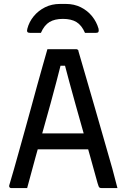

<svg xmlns="http://www.w3.org/2000/svg" viewBox="-20 -956 640 976"><path d="M141 -278H362Q374 -278 385.5 -278Q397 -278 408 -278L436 -288L455 -197H151Q148 -197 145.5 -198.5Q143 -200 141.5 -202.5Q140 -205 140 -208ZM118 0Q98 0 78 0Q58 0 37 0Q33 0 30.5 -2Q28 -4 27 -7Q26 -10 27 -14Q38 -50 51 -96Q64 -142 78.5 -194Q93 -246 108.5 -301.5Q124 -357 139 -412Q154 -467 168.5 -520Q183 -573 196.5 -620Q210 -667 221 -706Q261 -706 298.5 -706Q336 -706 367 -706Q371 -706 373.5 -704.5Q376 -703 377.5 -701Q379 -699 379 -695Q399 -626 420 -554Q441 -482 462.5 -407.5Q484 -333 506 -256Q528 -179 551 -99Q557 -74 564 -49.5Q571 -25 577 0Q556 0 535.5 0Q515 0 497 0Q491 0 487.5 -1.5Q484 -3 481.5 -8.5Q479 -14 476 -25Q458 -90 439 -158.5Q420 -227 401 -293.5Q382 -360 364.5 -423Q347 -486 332 -541Q317 -596 306 -639L329 -622H269L292 -639Q281 -595 267.5 -543.5Q254 -492 237.5 -431.5Q221 -371 201.5 -302.5Q182 -234 161 -158.5Q140 -83 118 0ZM188 -789Q174 -789 160 -789Q146 -789 132 -789Q122 -789 119 -794Q116 -799 119 -810Q128 -845 151.5 -873.5Q175 -902 209 -919Q243 -936 285 -936H315Q357 -936 391 -919Q425 -902 448 -873.5Q471 -845 481 -810Q483 -799 480.5 -794Q478 -789 468 -789Q454 -789 440 -789Q426 -789 412 -789Q395 -828 368.5 -844Q342 -860 300 -860Q258 -860 231.5 -844Q205 -828 188 -789Z"/></svg>

Font: Recursive Monospace
Style: Regular
Weight: 400
Version: Version 1.047